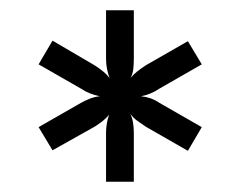

<svg xmlns="http://www.w3.org/2000/svg" viewBox="-20 -776 466 373"><path d="M186 -423V-517Q186 -527 187.5 -536Q189 -545 192 -553Q186 -546 179 -540.5Q172 -535 164 -530L82 -484L55 -529L137 -576Q146 -581 155 -584.5Q164 -588 174 -589Q164 -591 155 -594.5Q146 -598 137 -604L55 -651L82 -697L164 -649Q172 -644 180 -637.5Q188 -631 193 -624Q190 -632 188 -641.5Q186 -651 186 -662V-756H240V-663Q240 -652 239 -642.5Q238 -633 234 -625Q240 -632 247 -637.5Q254 -643 263 -649L345 -696L372 -651L290 -604Q281 -598 272.5 -594.5Q264 -591 254 -589Q264 -588 272.5 -585Q281 -582 290 -576L372 -529L345 -483L263 -530Q254 -536 246.5 -541.5Q239 -547 233 -555Q237 -547 238.5 -537.5Q240 -528 240 -518V-423Z"/></svg>

Font: Aleo SemiBold
Style: Regular
Weight: 600
Designer: Alessio Laiso
Foundry: Alessio Laiso
Version: Version 2.001;gftools[0.9.29]